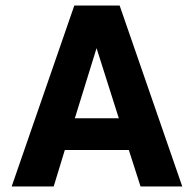

<svg xmlns="http://www.w3.org/2000/svg" viewBox="-20 -670 697 690"><path d="M635 0H485L443 -131H213L173 0H22L247 -650H410ZM327 -497 249 -245H407Z"/></svg>

Font: Overused Grotesk
Style: Bold
Weight: 700
Version: Version 0.003